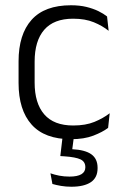

<svg xmlns="http://www.w3.org/2000/svg" viewBox="-20 -518 472 729"><path d="M249.5 10.5Q149.5 10.5 100 -45Q50.5 -100.5 50.5 -203V-285Q50.5 -387.5 100 -442.8Q149.5 -498 249.5 -498Q282 -498 307.8 -491.8Q333.5 -485.5 353.5 -475.8Q373.5 -466 386.5 -455.5L392.5 -401Q369 -420 336.2 -433.5Q303.5 -447 257.5 -447Q184.5 -447 148 -405Q111.5 -363 111.5 -284V-204.5Q111.5 -126 148 -83.8Q184.5 -41.5 258 -41.5Q305 -41.5 338.5 -55.2Q372 -69 396.5 -88L390.5 -32.5Q369.5 -16.5 334.5 -3Q299.5 10.5 249.5 10.5ZM261.5 -6 252 67 225 48Q231 48 239 48Q247 48 254 48.5Q303.5 51 327 68Q350.5 85 350.5 119V121Q350.5 156.5 324.8 173.8Q299 191 251 191Q230.5 191 211.5 187.8Q192.5 184.5 179 180.5L171.5 140Q187 145.5 205.2 149Q223.5 152.5 244 152.5Q274 152.5 289 143.5Q304 134.5 304 117.5V116.5Q304 96 285.8 87.2Q267.5 78.5 224 75.5Q219 75 215.2 75Q211.5 75 209 74.5L218.5 -6Z"/></svg>

Font: Anek Gurmukhi Light
Style: Regular
Weight: 300
Designer: Sarang Kulkarni (Gurmukhi), Yesha Goshar (Latin)
Foundry: Ek Type
Version: Version 1.003